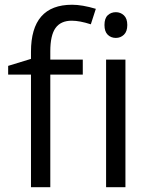

<svg xmlns="http://www.w3.org/2000/svg" viewBox="-20 -785 632 805"><path d="M327.1 -472.2H190.9V0H109.9V-472.2H14.2V-508.8L109.9 -538.1V-567.9Q109.9 -765.1 282.2 -765.1Q324.7 -765.1 381.8 -748L360.8 -683.1Q314 -698.2 280.8 -698.2Q234.9 -698.2 212.9 -667.7Q190.9 -637.2 190.9 -569.8V-535.2H327.1ZM505.9 0H424.8V-535.2H505.9ZM418 -680.2Q418 -708 431.6 -720.9Q445.3 -733.9 465.8 -733.9Q485.4 -733.9 499.5 -720.7Q513.7 -707.5 513.7 -680.2Q513.7 -652.8 499.5 -639.4Q485.4 -626 465.8 -626Q445.3 -626 431.6 -639.4Q418 -652.8 418 -680.2Z"/></svg>

Font: f0_46825 
Style: Regular
Weight: 400
Foundry: Ascender Corporation
Version: Version 1.10